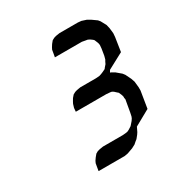

<svg xmlns="http://www.w3.org/2000/svg" viewBox="-105 -657 500 536"><g transform="rotate(-30 145.0 -389.0)"><path d="M62 -194.8 64 -207 65.9 -217.8 68.8 -224.1 74.2 -231.9 81.1 -240.2 87.9 -244.1 95.2 -246.1 106.9 -248H170.9L182.1 -249L187 -250L192.9 -252.9L202.1 -258.8L205.1 -262.2L211.9 -270L215.8 -275.9L217.8 -280.8L220.2 -292L227.1 -331.1L226.1 -335.9V-340.8L224.1 -347.2L220.2 -356L216.8 -358.9L210 -365.2L205.1 -368.2L200.2 -369.1L188 -370.1H89.8L90.8 -381.8L94.2 -393.1L97.2 -398.9L102.1 -407.2L108.9 -415L116.2 -418.9L123 -420.9L134.8 -422.9H185.1L196.8 -423.8L203.1 -425.8L209 -428.2L219.2 -433.1L221.2 -436L228 -443.8L231 -450.2L233.9 -455.1L236.8 -465.8L240.2 -486.8L241.2 -498L240.2 -503.9L238.8 -507.8L234.9 -517.1L231.9 -520L225.1 -524.9L219.2 -527.8L212.9 -528.8L202.1 -530.8H115.2L117.2 -542L119.1 -553.2L122.1 -559.1L127 -566.9L133.8 -575.2L141.1 -579.1L147.9 -581.1L160.2 -583H219.2L230 -582L245.1 -577.1L255.9 -570.8L271 -560.1L275.9 -554.2L285.2 -537.1L288.1 -524.9L290 -507.8L289.1 -496.1L282.2 -451.2L231 -423.8L227.1 -417L230 -416L240.2 -410.2L255.9 -397L261.2 -390.1L270 -372.1L273.9 -360.8L275.9 -341.8V-331.1L267.1 -276.9L216.8 -249L210 -234.9L206.1 -229L198.2 -219.2L193.8 -215.8L186 -209L174.8 -203.1L157.2 -196.8L146 -194.8Z"/></g></svg>

Font: Petahja
Style: Italic
Weight: 400
Designer: T. Christopher White
Version: Version 1.1